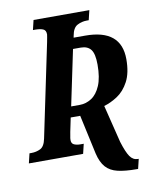

<svg xmlns="http://www.w3.org/2000/svg" viewBox="-110 -783 784 976"><g transform="rotate(-10 281.5 -295.0)"><path d="M515 124Q457 124 418.5 115Q380 106 357.5 81Q335 56 324 9L280 -193H231L216 -121Q215 -111 212.5 -100.5Q210 -90 210 -80Q210 -62 223.5 -56Q237 -50 256 -50H273L261 0H-19L-7 -50H3Q28 -50 49.5 -60.5Q71 -71 79 -111L179 -590Q182 -607 184 -616.5Q186 -626 186 -630Q186 -652 170.5 -658Q155 -664 130 -664H119L131 -714H419L407 -664H397Q371 -664 348 -652Q325 -640 318 -600L316 -590H376Q561 -590 561 -436Q561 -365 537.5 -321Q514 -277 479 -254Q444 -231 409 -221L457 -27Q474 28 490 51Q506 74 531 74H535L523 124ZM288 -248Q320 -248 348.5 -266.5Q377 -285 394.5 -326Q412 -367 412 -434Q412 -490 395 -512Q378 -534 343 -534H303L243 -248Z"/></g></svg>

Font: Noto Serif ExtraCondensed
Style: Bold Italic
Weight: 700
Width: 2
Italic angle: -12°
Designer: Monotype Design Team
Foundry: Monotype Imaging Inc.
Version: Version 2.013; ttfautohint (v1.8.4.7-5d5b)